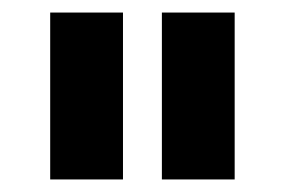

<svg xmlns="http://www.w3.org/2000/svg" viewBox="-20 -720 454 306"><path d="M60 -700H176V-434H60ZM238 -700H354V-434H238Z"/></svg>

Font: Montserrat arm2 SemiBold
Style: Regular
Weight: 600
Designer: Julieta Ulanovsky
Foundry: Julieta Ulanovsky
Version: Version 6.000